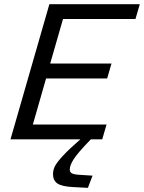

<svg xmlns="http://www.w3.org/2000/svg" viewBox="-20 -675 697 930"><path d="M236.8 168.9Q236.8 148.9 245.6 130.9Q254.4 112.8 283.7 80.8Q313 48.8 369.1 0H30.8L219.2 -654.8H657.2L636.2 -583H285.2L223.1 -367.2H520L499 -294.9H203.1L139.2 -71.8H496.1L475.1 0H419.9Q355.5 66.4 336.7 96.4Q317.9 126.5 317.9 146Q317.9 158.7 328.1 164.6Q338.4 170.4 367.2 171.9L428.2 175.8L405.8 234.9L332 231Q278.3 228 257.6 213.4Q236.8 198.7 236.8 168.9Z"/></svg>

Font: IntelOne Mono
Style: Italic
Weight: 400
Italic angle: -16°
Designer: Fred Shallcrass
Foundry: Frere-Jones Type LLC
Version: Version 1.200;hotconv 1.1.0;makeotfexe 2.6.0;FJTRelease1.2